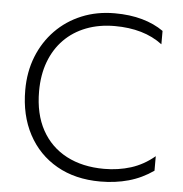

<svg xmlns="http://www.w3.org/2000/svg" viewBox="-52 -765 791 830"><g transform="rotate(5 343.5 -350.0)"><path d="M413 15Q304.5 15 224.2 -30.8Q144 -76.5 100 -159Q56 -241.5 56 -351Q56 -430 82.2 -496.2Q108.5 -562.5 156.5 -611.8Q204.5 -661 269.8 -688Q335 -715 413 -715Q479 -715 532.2 -700Q585.5 -685 625 -657V-599Q584 -630 532.2 -645Q480.5 -660 418 -660Q350 -660 294.2 -638.5Q238.5 -617 198.8 -576.8Q159 -536.5 137.5 -479.5Q116 -422.5 116 -351Q116 -252.5 154 -183.2Q192 -114 261.5 -77.5Q331 -41 425 -41Q486.5 -41 541.2 -58.2Q596 -75.5 643 -115V-52Q593 -17 535.8 -1Q478.5 15 413 15Z"/></g></svg>

Font: Geologica-Sharp
Style: Regular
Weight: 100
Designer: Sindre Bremnes, Frode Helland
Foundry: Monokrom Skriftforlag AS
Version: Version 1.010;gftools[0.9.28]